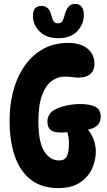

<svg xmlns="http://www.w3.org/2000/svg" viewBox="-20 -949 545 980"><path d="M469 -176Q469 -129 449 -86.5Q429 -44 387 -16.5Q345 11 277 11Q193 11 138 -31.5Q83 -74 56 -151Q29 -228 29 -331Q29 -448 65.5 -538Q102 -628 169 -679Q236 -730 327 -730Q392 -730 427 -700.5Q462 -671 462 -623Q462 -590 441.5 -571.5Q421 -553 382 -553Q366 -553 348.5 -555.5Q331 -558 310 -558Q274 -558 243.5 -535.5Q213 -513 194.5 -463Q176 -413 176 -329Q176 -224 205.5 -177Q235 -130 282 -130Q311 -130 321.5 -152Q332 -174 332 -220Q332 -244 324 -274Q314 -273 304.5 -273Q295 -273 287 -273Q251 -273 236.5 -287Q222 -301 222 -329Q222 -349 233 -366Q244 -383 267 -393Q292 -405 325 -411.5Q358 -418 389 -418Q437 -418 465.5 -404.5Q494 -391 494 -354Q494 -328 478.5 -311Q463 -294 429 -287Q450 -261 459.5 -232.5Q469 -204 469 -176ZM278 -754Q217 -754 182.5 -788Q148 -822 148 -868Q148 -919 192 -919Q232 -919 243 -867Q248 -849 254.5 -839.5Q261 -830 276 -830Q290 -830 296.5 -838.5Q303 -847 308 -865Q315 -895 327.5 -912Q340 -929 364 -929Q386 -929 397 -914Q408 -899 408 -873Q408 -826 374.5 -790Q341 -754 278 -754Z"/></svg>

Font: DynaPuff Condensed Medium
Style: Regular
Weight: 500
Width: 3
Designer: Toshi Omagari, Jennifer Daniel
Foundry: Google Fonts
Version: Version 2.000; ttfautohint (v1.8.4.7-5d5b)